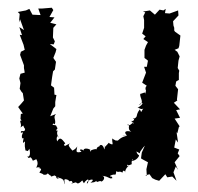

<svg xmlns="http://www.w3.org/2000/svg" viewBox="-20 -461 513 497"><path d="M36 -149C27 -150 38 -140 33 -131C45 -139 37 -137 45 -127C44 -115 33 -128 34 -117C47 -122 32 -113 38 -102C34 -96 38 -109 41 -102C41 -102 36 -84 44 -95C46 -90 42 -90 46 -71C49 -74 50 -64 56 -76C61 -57 53 -53 50 -57C55 -51 52 -51 59 -54C69 -45 59 -42 74 -49C75 -48 78 -40 77 -40C79 -34 71 -23 74 -27C82 -30 87 -25 79 -26C93 -25 83 -18 82 -14C101 -8 86 -8 99 -9C92 -4 112 -16 102 -14C117 2 109 -14 112 -4C126 -7 116 -10 133 1C136 -7 128 9 125 -4C138 2 147 0 146 16C150 10 140 -2 157 5C161 14 164 1 168 12C160 17 164 14 176 11C180 12 180 19 193 6C201 20 193 11 208 3C212 12 200 20 207 8C217 1 227 3 214 12C226 10 222 12 230 7C228 15 239 4 242 9C248 8 254 -3 245 -6C265 -3 262 3 271 0C268 -10 269 2 265 -6C280 -14 279 -2 281 -18C288 -13 288 -20 297 -14C297 -14 298 -25 305 -15C301 -15 310 -35 315 -29C299 -37 309 -23 310 -36C310 -32 312 -32 321 -36C319 -50 329 -54 321 -44C339 -47 340 -62 338 -53C343 -64 337 -55 333 -69C348 -62 337 -62 346 -73C348 -75 349 -78 355 -84L347 -66L345 -51L350 -48L363 -41L359 -23L360 -6L356 -7L367 -10L374 0L382 4L392 7L408 -10L413 -2L426 -4L437 7L429 -15L435 -30L441 -21L432 -41L445 -57L440 -64L444 -74L431 -79L435 -100L441 -92L437 -119L439 -116L443 -132L445 -134L432 -154L446 -156L436 -176L446 -178L430 -195L439 -201L438 -203L441 -230L434 -239L436 -250C438 -251 440 -253 443 -254V-272L444 -278L440 -285L442 -304L445 -315L439 -327L432 -332L442 -336L444 -342L447 -369L433 -379L431 -382V-389L429 -395L428 -406L442 -421L441 -434L419 -426L407 -427L409 -438L403 -434L393 -436L381 -423L368 -434L350 -431L356 -429L351 -419L353 -409V-389L348 -374L357 -367L351 -360L363 -352L358 -343L354 -332V-311L363 -304L360 -288H353L358 -273C355 -264 351 -256 348 -247L360 -239C360 -239 354 -235 358 -226C357 -223 357 -224 356 -214C358 -227 351 -219 343 -218C341 -208 356 -195 339 -189C353 -202 352 -190 336 -182C340 -183 344 -176 351 -180C345 -173 347 -166 342 -178C329 -162 340 -158 324 -153C327 -161 331 -145 319 -148C321 -147 333 -138 321 -143C328 -149 317 -132 309 -138C321 -141 306 -128 320 -120C307 -124 298 -120 309 -110C297 -108 291 -109 307 -110C305 -107 297 -109 285 -97C284 -96 277 -102 284 -94C290 -94 272 -99 271 -103C268 -93 278 -82 263 -90C260 -92 265 -94 252 -81C248 -90 254 -85 250 -74C247 -88 239 -88 237 -82C237 -82 230 -81 230 -74C230 -74 230 -78 210 -70C224 -76 209 -63 214 -73C207 -78 191 -79 198 -66C199 -76 179 -77 191 -68C174 -64 178 -70 180 -82C173 -70 161 -72 170 -68C154 -86 157 -86 162 -90C143 -82 150 -79 143 -93C137 -82 143 -83 149 -90C139 -103 135 -107 128 -95C123 -109 134 -112 130 -106C135 -101 123 -116 130 -123C130 -123 121 -120 129 -129C123 -137 130 -136 115 -138C117 -133 115 -146 122 -139C126 -153 116 -156 125 -166L110 -160L118 -180L123 -186V-197L126 -215L121 -216L120 -234L112 -240L115 -262L118 -280L113 -272L122 -281L125 -301L118 -311L124 -326L126 -334L109 -347L119 -346L122 -354L117 -364L118 -389L126 -398L110 -402L121 -416L108 -417L118 -435L114 -441L90 -439H79L85 -422L64 -423L56 -438L47 -434L26 -430L31 -425L29 -403L32 -411L42 -383L30 -391L37 -370L31 -371C34 -362 38 -354 41 -345L44 -332L34 -327L32 -319L42 -292V-285L44 -273L33 -270L30 -258L33 -246L31 -231L36 -223L39 -220L42 -201C37 -195 32 -189 27 -184L39 -167L34 -166L33 -153Z"/></svg>

Font: Charger Distortion
Style: 1
Weight: 400
Designer: Jasper
Foundry: Cannot Into Space Fonts
Version: Version 0.98